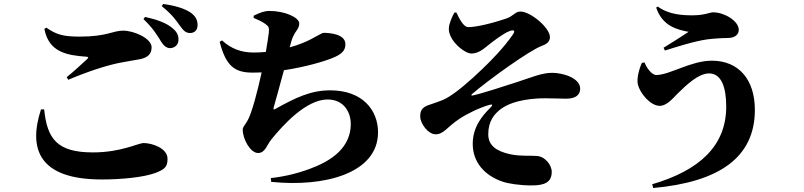

<svg xmlns="http://www.w3.org/2000/svg" viewBox="-20 -862 4040 965"><path d="M789 -654C803 -631 817 -621 834 -620C859 -620 877 -638 877 -661C878 -680 872 -698 852 -716C819 -747 767 -764 709 -777L701 -766C749 -721 772 -682 789 -654ZM884 -733C902 -708 914 -696 935 -696C959 -696 973 -712 973 -736C973 -760 964 -780 939 -798C909 -819 860 -834 800 -842L793 -831C849 -786 868 -755 884 -733ZM203 -717C225 -599 317 -584 414 -577C425 -576 426 -573 418 -565C393 -542 348 -500 315 -474L323 -461C422 -503 510 -531 575 -545C605 -551 647 -558 681 -564C723 -572 742 -591 742 -624C742 -670 652 -708 599 -708C546 -708 519 -678 380 -678C298 -678 263 -688 213 -723ZM202 -312C217 -164 267 -96 447 -96C590 -96 674 -143 702 -143C745 -143 822 -117 822 -64C822 -25 810 -11 759 8C700 29 594 40 491 40C179 40 120 -110 186 -312Z M1255 -772C1281 -761 1298 -753 1313 -742C1330 -730 1334 -724 1331 -697C1328 -673 1323 -640 1316 -601C1296 -599 1275 -598 1254 -598C1192 -598 1140 -618 1096 -659L1084 -652C1116 -527 1162 -497 1250 -497L1295 -498C1276 -410 1245 -289 1223 -254C1208 -228 1200 -224 1200 -210C1200 -162 1239 -93 1277 -93C1313 -93 1321 -133 1343 -160C1403 -235 1520 -362 1626 -362C1710 -362 1743 -296 1743 -239C1743 -162 1702 -83 1571 -27C1494 6 1415 25 1341 33L1343 52C1611 80 1880 9 1880 -197C1880 -307 1804 -408 1639 -408C1543 -408 1467 -372 1363 -314C1356 -310 1353 -312 1355 -320C1362 -347 1387 -432 1407 -509C1513 -525 1605 -552 1650 -570C1700 -590 1716 -609 1716 -640C1716 -691 1637 -697 1606 -697C1600 -697 1586 -688 1545 -666C1517 -651 1479 -636 1436 -624L1445 -657C1459 -705 1484 -713 1484 -744C1484 -774 1413 -807 1334 -807C1308 -807 1285 -798 1255 -783Z M2331 -726C2359 -724 2432 -738 2522 -768C2562 -781 2568 -804 2596 -804C2646 -804 2744 -723 2744 -675C2744 -647 2718 -637 2702 -631C2639 -607 2436 -461 2352 -389C2347 -384 2349 -381 2355 -382C2403 -392 2512 -428 2580 -450C2652 -473 2702 -496 2756 -496C2807 -496 2896 -471 2896 -416C2896 -386 2874 -366 2826 -366C2799 -366 2756 -368 2719 -368C2674 -368 2566 -363 2500 -316C2464 -290 2434 -253 2434 -187C2434 -130 2476 -102 2543 -87C2598 -75 2654 -82 2687 -77C2719 -72 2753 -34 2753 2C2753 55 2716 70 2652 70C2593 70 2535 61 2506 51C2415 20 2356 -47 2356 -139C2356 -225 2405 -282 2446 -322C2458 -334 2456 -340 2440 -335C2390 -321 2325 -289 2288 -264C2226 -223 2211 -187 2169 -187C2132 -187 2092 -241 2092 -277C2092 -305 2101 -321 2129 -332C2152 -341 2198 -354 2223 -368C2271 -394 2342 -455 2405 -516C2445 -554 2512 -622 2556 -686C2572 -708 2565 -715 2539 -705C2510 -694 2456 -653 2429 -631C2407 -613 2382 -593 2349 -593C2314 -593 2232 -660 2236 -721C2237 -742 2252 -779 2264 -799H2274C2287 -771 2309 -727 2331 -726Z M3220 -548 3206 -546C3192 -515 3179 -466 3186 -437C3197 -393 3249 -330 3296 -330C3331 -330 3361 -367 3384 -390C3425 -430 3488 -493 3544 -493C3606 -493 3630 -423 3630 -326C3630 -128 3494 -5 3258 64L3263 83C3594 53 3774 -70 3774 -310C3774 -463 3692 -557 3558 -557C3452 -557 3346 -485 3278 -485C3255 -485 3227 -525 3220 -548ZM3278 -824C3310 -727 3390 -712 3441 -702C3413 -683 3354 -646 3315 -622L3322 -608C3370 -623 3468 -655 3534 -664C3563 -668 3611 -671 3637 -671C3676 -671 3693 -690 3693 -712C3693 -757 3620 -800 3565 -800C3546 -800 3522 -785 3460 -785C3412 -785 3342 -788 3286 -829Z"/></svg>

Font: Noto Serif CJK HK Black
Style: Regular
Weight: 900
Designer: Ryoko NISHIZUKA 西塚涼子 (kana & ideographs); Frank Grießhammer (Latin, Greek & Cyrillic); Wenlong ZHANG 张文龙 (bopomofo); San
Foundry: Adobe
Version: Version 2.001;hotconv 1.1.0;makeotfexe 2.6.0